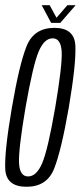

<svg xmlns="http://www.w3.org/2000/svg" viewBox="-23 -711 309 734"><path d="M78.5 3Q156 3 183.5 -65.2Q211 -133.5 240 -300Q268 -465.5 265.2 -535Q262.5 -604.5 185 -604.5Q107 -604.5 79 -535.2Q51 -466 22.5 -300Q-6 -134 -3 -65.5Q0 3 78.5 3ZM84.5 -36.5Q52.5 -36.5 49.8 -87Q47 -137.5 74.5 -299.5Q103 -462 124.5 -513.2Q146 -564.5 178 -564.5Q210 -564.5 212.8 -513.5Q215.5 -462.5 188 -299.5Q160 -138 138.2 -87.2Q116.5 -36.5 84.5 -36.5ZM172.5 -623.5H207.5L266 -691H234.5L193 -643L167 -691H136.5Z"/></svg>

Font: Anybody ExtraCondensed Light
Style: Italic
Weight: 300
Width: 2
Italic angle: -10°
Version: Version 1.113;gftools[0.9.25]